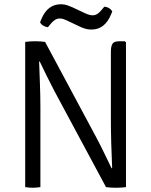

<svg xmlns="http://www.w3.org/2000/svg" viewBox="-20 -880 712 903"><path d="M235 -453.5Q216 -489.5 199.5 -523.5Q183 -557.5 167 -590.5H164Q165.5 -544.5 167.8 -485.8Q170 -427 170 -375V0Q150 3 134 3Q117.5 3 98.5 0V-683Q108 -684.5 121.2 -685.2Q134.5 -686 144.5 -686Q156 -686 169 -685.2Q182 -684.5 192 -683L435 -229.5Q454.5 -193 471.5 -157.2Q488.5 -121.5 504.5 -89H507.5Q505 -144 503.2 -204.5Q501.5 -265 501.5 -317V-636.5Q501.5 -661.5 508.8 -673.8Q516 -686 541 -686H566.5L572.5 -681V0Q553.5 3 526 3Q497.5 3 478.5 0ZM294 -784Q284.5 -788.5 276.8 -790.8Q269 -793 260 -793Q248 -793 237.2 -785.5Q226.5 -778 218.5 -768L205.5 -752Q194 -753 183.2 -759.5Q172.5 -766 168.5 -775.5L174.5 -790Q203.5 -860 266.5 -860Q283 -860 296.5 -855.2Q310 -850.5 321 -845.5L378.5 -818.5Q400.5 -808 416 -808Q428 -808 438.5 -815Q449 -822 457.5 -833L470.5 -848.5Q482.5 -848 493 -841.5Q503.5 -835 508 -825.5L501.5 -810.5Q472.5 -741 410 -741Q393 -741 379.2 -745.5Q365.5 -750 355 -755Z"/></svg>

Font: Signika SC Light
Style: Regular
Weight: 300
Designer: Anna Giedryś
Foundry: Anna Giedryś
Version: Version 2.000; ttfautohint (v1.8.3) -l 8 -r 50 -G 200 -x 9 -